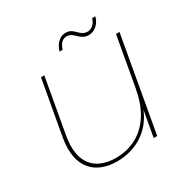

<svg xmlns="http://www.w3.org/2000/svg" viewBox="-156 -805 926 951"><g transform="rotate(-30 307.0 -330.0)"><path d="M577 -540H557L461 0H481ZM147 -540H128L72 -227C43 -60 130 10 248 10C365 10 474 -58 504 -202L506 -255C477 -86 374 -8 251 -8C132 -8 66 -81 91 -225ZM271 -604H289C299 -637 316 -652 339 -652C381 -652 387 -602 439 -602C473 -602 504 -631 512 -667H494C485 -636 463 -620 442 -620C395 -620 393 -670 343 -670C309 -670 283 -644 271 -604Z"/></g></svg>

Font: Poppins Devanagari Thin
Style: Italic
Weight: 100
Italic angle: -10°
Designer: Ninad Kale (Devanagari), Jonny Pinhorn (Latin)
Foundry: Indian Type Foundry
Version: 4.005